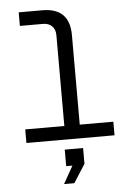

<svg xmlns="http://www.w3.org/2000/svg" viewBox="-62 -756 724 1042"><g transform="rotate(-5 300.0 -235.0)"><path d="M60 0V-74H273V-568Q273 -600 255 -618Q237 -636 205 -636H80V-710H209Q357 -710 357 -562V-74H540V0ZM244 240 298 144H264V54H364V140L300 240Z"/></g></svg>

Font: Geist Mono
Style: Regular
Weight: 400
Monospace: yes
Designer: Basement.studio, Andrés Briganti, Mateo Zaragoza
Foundry: Basement.studio, Vercel, Andrés Briganti, Guido Ferreyra, Mateo Zaragoza
Version: Version 1.500; ttfautohint (v1.8.4.7-5d5b)